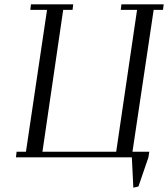

<svg xmlns="http://www.w3.org/2000/svg" viewBox="-20 -722 771 881"><path d="M53.2 0 56.2 -25.9H99.1L195.8 -676.8H119.1L122.1 -702.1H315.9L313 -676.8H270L174.8 -25.9H513.2L608.9 -676.8H534.2L537.1 -702.1H731L728 -676.8H685.1L587.9 -25.9H665L661.1 0L615.2 133.8L591.8 139.2L585 0Z"/></svg>

Font: Dehuti
Style: Italic
Weight: 400
Version: Version 1.2